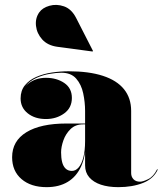

<svg xmlns="http://www.w3.org/2000/svg" viewBox="-20 -762 677 792"><path d="M468 10Q427 10 396.2 -0.2Q365.5 -10.5 348.2 -30.5Q331 -50.5 331 -80V-304.5Q331 -340.5 323.2 -377Q315.5 -413.5 294.2 -437.8Q273 -462 233 -462Q212.5 -462 184.5 -457.2Q156.5 -452.5 130 -440.5Q103.5 -428.5 86.2 -408Q69 -387.5 69 -356H66Q66 -393 96.5 -417Q127 -441 169.5 -441Q213.5 -441 245 -419.8Q276.5 -398.5 276.5 -358Q276.5 -317 244.5 -294Q212.5 -271 169.5 -271Q124 -271 94.5 -294.5Q65 -318 65 -356Q65 -388.5 82.8 -410.2Q100.5 -432 129.8 -444.8Q159 -457.5 194 -462.8Q229 -468 263 -468Q347 -468 404.5 -449.2Q462 -430.5 491.5 -394Q521 -357.5 521 -304.5V-48Q521 -33 530.5 -22.8Q540 -12.5 558 -12.5Q569.5 -12.5 591.2 -23Q613 -33.5 628 -63.5L631 -63Q614 -25 570.2 -7.5Q526.5 10 468 10ZM172.5 10Q107.5 10 68.8 -23.2Q30 -56.5 30 -113.5Q30 -180.5 88.8 -216.5Q147.5 -252.5 254 -252.5H377.5V-249H322.5Q291 -249 271 -229.5Q251 -210 241.5 -183Q232 -156 232 -133.5Q232 -111 236.2 -93.8Q240.5 -76.5 250.5 -66.8Q260.5 -57 276.5 -57Q292 -57 304.2 -71Q316.5 -85 323.8 -112.5Q331 -140 331 -180.5H334Q334 -118.5 314.8 -76Q295.5 -33.5 259.5 -11.8Q223.5 10 172.5 10ZM362 -549.5 216.5 -569Q176.5 -574.5 154.2 -599.2Q132 -624 128.5 -655.2Q125 -686.5 141.5 -710.5Q155 -730 184 -738.2Q213 -746.5 244 -735.8Q275 -725 294 -688L363.5 -552Z"/></svg>

Font: Bodoni Moda 48pt Black
Style: Regular
Weight: 900
Designer: Owen Earl
Foundry: indestructible type
Version: Version 2.004